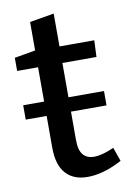

<svg xmlns="http://www.w3.org/2000/svg" viewBox="-79 -716 538 777"><g transform="rotate(-10 190.0 -327.5)"><path d="M218 10Q160 10 128.5 -25.5Q97 -61 97 -132V-262H11V-321H97V-462H11V-516L97 -531V-648L197 -665V-530H340L337 -462H197V-321H343V-262H197V-146Q197 -103 213 -84.5Q229 -66 258 -66Q291 -66 340 -88L360 -31Q284 10 218 10Z"/></g></svg>

Font: Bitter Medium
Style: Regular
Weight: 500
Designer: Sol Matas, and Bitter project Authors
Foundry: Sol Matas
Version: Version 2.001